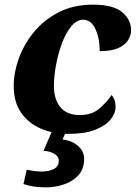

<svg xmlns="http://www.w3.org/2000/svg" viewBox="-20 -566 584 826"><path d="M273 10Q208 10 155 -13Q102 -36 70.5 -81.5Q39 -127 39 -197Q39 -253 60.5 -313.5Q82 -374 125 -427Q168 -480 232 -513Q296 -546 381 -546Q467 -546 505.5 -513.5Q544 -481 544 -436Q544 -415 531.5 -394Q519 -373 489.5 -359.5Q460 -346 409 -346Q409 -401 390.5 -441Q372 -481 338 -481Q309 -481 285.5 -451.5Q262 -422 245.5 -377Q229 -332 220.5 -283.5Q212 -235 212 -197Q212 -138 240 -104.5Q268 -71 322 -71Q375 -71 407 -98.5Q439 -126 460 -157Q467 -150 472 -137Q477 -124 477 -106Q477 -78 455.5 -51.5Q434 -25 389 -7.5Q344 10 273 10ZM176 240Q145 240 122.5 236Q100 232 81 226L95 164Q132 172 159 172Q190 172 211.5 161Q233 150 233 125Q233 107 213.5 95.5Q194 84 167 83L207 -9H268L249 34Q290 39 316 62Q342 85 342 117Q342 160 318 187Q294 214 256 227Q218 240 176 240Z"/></svg>

Font: Noto Serif ExtraBold
Style: Italic
Weight: 800
Italic angle: -12°
Designer: Monotype Design Team
Foundry: Monotype Imaging Inc.
Version: Version 2.013